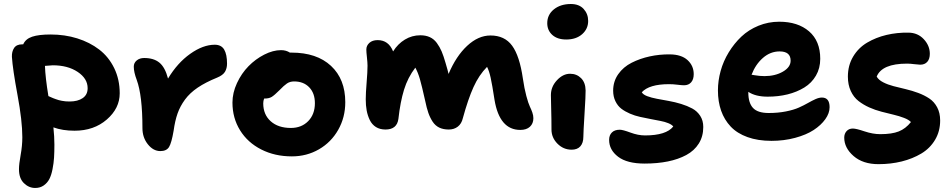

<svg xmlns="http://www.w3.org/2000/svg" viewBox="-20 -723 4725 953"><path d="M154.8 210Q123 210 98.6 186Q74.2 162.1 74.2 117.2Q74.2 91.3 82.5 45.9Q90.8 0.5 90.8 -42Q90.8 -123 66.9 -251.5Q43 -379.9 39.1 -440.9Q38.1 -466.8 50 -484.9Q62 -502.9 89.8 -502.9H95.2Q106.9 -529.8 139.6 -540.8Q172.4 -551.8 231 -551.8Q301.8 -551.8 363.5 -532.5Q425.3 -513.2 472.4 -477.1Q519.5 -440.9 546.9 -384.8Q574.2 -328.6 574.2 -259.8Q574.2 -185.5 510.3 -129.9Q446.3 -74.2 350.1 -74.2Q290.5 -74.2 245.1 -90.8Q250 -44.4 250 -4.9Q250 31.2 248.3 59.1Q246.6 86.9 240.7 116.7Q234.9 146.5 224.9 165.8Q214.8 185.1 197 197.5Q179.2 210 154.8 210ZM242.2 -398.9Q236.8 -398.9 203.1 -396Q205.1 -337.9 220.2 -246.1Q221.7 -245.6 231.2 -241.2Q240.7 -236.8 244.1 -235.6Q247.6 -234.4 256.6 -231Q265.6 -227.5 271.5 -226.1Q277.3 -224.6 286.6 -222.7Q295.9 -220.7 305.4 -220Q314.9 -219.2 325.2 -219.2Q366.2 -219.2 390.6 -236.1Q415 -252.9 415 -285.2Q415 -333 365.7 -366Q316.4 -398.9 242.2 -398.9Z M775.9 26.9Q740.7 26.9 713.9 -6.8Q687 -40.5 687 -86.9Q687 -249 658.7 -326.2Q644 -365.2 644 -392.1Q644 -411.1 658.7 -423.1Q673.3 -435.1 695.8 -435.1Q743.2 -435.1 771.2 -412.1Q799.3 -389.2 814 -333Q860.4 -410.6 924.1 -455.8Q987.8 -501 1045.9 -501Q1078.6 -501 1092.8 -476.8Q1106.9 -452.6 1106.9 -407.2Q1106.9 -383.8 1096.7 -366.7Q1086.4 -349.6 1058.1 -337.9Q1000.5 -314.5 961.4 -288.1Q922.4 -261.7 898.2 -228.8Q874 -195.8 861.3 -159.7Q848.6 -123.5 841.8 -74.2Q831.5 -13.7 819.1 6.6Q806.6 26.9 775.9 26.9Z M1428.7 53.2Q1344.2 53.2 1276.9 19Q1209.5 -15.1 1171.6 -76.2Q1133.8 -137.2 1133.8 -213.9Q1133.8 -262.2 1156.2 -310.5Q1178.7 -358.9 1213.4 -394.3Q1248 -429.7 1291.5 -451.9Q1335 -474.1 1375 -474.1Q1399.9 -474.1 1418.9 -461.9H1426.8Q1552.2 -461.9 1623 -396Q1693.8 -330.1 1693.8 -215.8Q1693.8 -140.6 1658.9 -78.9Q1624 -17.1 1563.2 18.1Q1502.4 53.2 1428.7 53.2ZM1286.6 -210Q1286.6 -154.3 1323.7 -121.1Q1360.8 -87.9 1423.8 -87.9Q1476.6 -87.9 1509.8 -121.8Q1543 -155.8 1543 -210.9Q1543 -260.3 1514.9 -289.6Q1486.8 -318.8 1439.9 -318.8Q1419.4 -318.8 1404.5 -308.8Q1389.6 -298.8 1366.7 -274.9Q1342.3 -250.5 1328.9 -242.2Q1315.4 -233.9 1293.9 -233.9H1291Q1286.6 -222.2 1286.6 -210Z M1893.6 -80.1Q1865.7 -80.1 1845.9 -92.5Q1826.2 -105 1815.4 -127.2Q1804.7 -149.4 1800 -174.6Q1795.4 -199.7 1795.4 -230Q1795.4 -260.7 1799.8 -314Q1804.2 -367.2 1804.2 -397Q1804.2 -411.6 1801.3 -438.2Q1798.3 -464.8 1798.3 -477.1Q1798.3 -496.6 1813.5 -510.3Q1828.6 -523.9 1854.5 -523.9Q1908.7 -523.9 1931.2 -467.8Q1954.6 -505.4 1989.7 -526.6Q2024.9 -547.9 2066.4 -547.9Q2093.3 -547.9 2113.5 -538.6Q2133.8 -529.3 2148.2 -509.8Q2162.6 -490.2 2172.1 -467.8Q2181.6 -445.3 2191.4 -411.1Q2203.1 -371.6 2206.5 -356Q2243.7 -444.3 2298.8 -495.6Q2354 -546.9 2414.6 -546.9Q2484.9 -546.9 2522 -496.1Q2559.1 -445.3 2575.2 -334Q2582.5 -283.7 2592.5 -246.6Q2602.5 -209.5 2609.9 -194.3Q2617.2 -179.2 2622.3 -164.6Q2627.4 -149.9 2627.4 -136.2Q2627.4 -109.9 2610.4 -94Q2593.3 -78.1 2562.5 -78.1Q2459.5 -78.1 2434.6 -227.1Q2422.9 -303.7 2415.3 -337.6Q2407.7 -371.6 2397.5 -391.1Q2357.4 -350.6 2330.3 -290.8Q2303.2 -231 2277.3 -136.2Q2271 -108.9 2252.4 -94.5Q2233.9 -80.1 2207.5 -80.1Q2180.2 -80.1 2160.4 -89.6Q2140.6 -99.1 2127.4 -119.1Q2114.3 -139.2 2106 -163.1Q2097.7 -187 2090.3 -223.1Q2073.7 -297.4 2064.2 -330.3Q2054.7 -363.3 2041.5 -387.2Q2003.9 -337.9 1985.4 -277.6Q1966.8 -217.3 1957.5 -132.8Q1950.2 -80.1 1893.6 -80.1Z M2790.5 -526.9Q2746.6 -526.9 2721.4 -549.6Q2696.3 -572.3 2696.3 -607.9Q2696.3 -649.9 2729.2 -676.5Q2762.2 -703.1 2813.5 -703.1Q2854.5 -703.1 2877 -678.5Q2899.4 -653.8 2899.4 -619.1Q2899.4 -579.6 2869.4 -553.2Q2839.4 -526.9 2790.5 -526.9ZM2817.4 20Q2776.4 20 2746.8 -10Q2717.3 -40 2717.3 -80.1Q2717.3 -133.8 2715.8 -183.3Q2714.4 -232.9 2714.4 -251Q2714.4 -292.5 2744.4 -324.7Q2774.4 -356.9 2809.6 -356.9Q2842.3 -356.9 2864.3 -335Q2886.2 -313 2886.7 -273.9Q2887.2 -251.5 2881.3 -158Q2875.5 -64.5 2875.5 -43.9Q2875.5 -13.7 2860.6 3.2Q2845.7 20 2817.4 20Z M3179.7 88.9Q3092.3 88.9 3047.9 54.9Q3003.4 21 3003.4 -28.8Q3003.4 -51.8 3017.1 -65.4Q3030.8 -79.1 3056.6 -79.1Q3071.3 -79.1 3109.4 -64.9Q3147.5 -50.8 3181.6 -50.8Q3286.6 -50.8 3321.8 -95.2Q3314.5 -104.5 3297.1 -111.6Q3279.8 -118.7 3257.8 -122.8Q3235.8 -127 3209.5 -132.1Q3183.1 -137.2 3157.2 -142.8Q3131.3 -148.4 3106.9 -158.9Q3082.5 -169.4 3064.2 -183.3Q3045.9 -197.3 3034.7 -220.5Q3023.4 -243.7 3023.4 -272.9Q3023.4 -318.8 3048.6 -354.7Q3073.7 -390.6 3115.2 -411.6Q3156.7 -432.6 3205.1 -443.1Q3253.4 -453.6 3304.7 -453.1Q3362.3 -452.6 3392.8 -424.6Q3423.3 -396.5 3423.3 -355Q3423.3 -329.1 3410.6 -314.5Q3397.9 -299.8 3375.5 -299.8Q3363.3 -299.8 3342.3 -302.5Q3321.3 -305.2 3300.8 -305.2Q3202.6 -305.2 3165.5 -265.1Q3171.9 -253.4 3192.6 -245.6Q3213.4 -237.8 3240.7 -232.7Q3268.1 -227.5 3299.6 -221.9Q3331.1 -216.3 3361.1 -207Q3391.1 -197.8 3415.8 -184.6Q3440.4 -171.4 3455.6 -147.9Q3470.7 -124.5 3470.7 -92.8Q3470.7 -45.9 3448.5 -10.5Q3426.3 24.9 3386.5 46.4Q3346.7 67.9 3294.7 78.4Q3242.7 88.9 3179.7 88.9Z M3809.6 -23.9Q3741.7 -23.9 3690.2 -42.5Q3638.7 -61 3606.9 -94.7Q3575.2 -128.4 3559.3 -173.6Q3543.5 -218.8 3543.5 -273.9Q3543.5 -322.3 3556.9 -370.8Q3570.3 -419.4 3597.2 -463.4Q3624 -507.3 3659.9 -541.3Q3695.8 -575.2 3744.6 -595.2Q3793.5 -615.2 3847.7 -615.2Q3940.4 -615.2 3995.8 -567.4Q4051.3 -519.5 4051.3 -431.2Q4051.3 -384.3 4030 -347.7Q4008.8 -311 3972.2 -288.6Q3935.5 -266.1 3889.4 -254.6Q3843.3 -243.2 3790.5 -243.2Q3730 -243.2 3694.3 -267.1V-264.2Q3694.3 -212.4 3717.5 -187.3Q3740.7 -162.1 3795.4 -162.1Q3841.8 -162.1 3880.9 -169.9Q3919.9 -177.7 3945.1 -189Q3970.2 -200.2 3990.2 -211.7Q4010.3 -223.1 4027.8 -231Q4045.4 -238.8 4059.6 -238.8Q4097.7 -238.8 4097.7 -190.9Q4097.7 -161.1 4076.4 -131.3Q4055.2 -101.6 4018.6 -77.6Q3981.9 -53.7 3926.8 -38.8Q3871.6 -23.9 3809.6 -23.9ZM3849.6 -467.8Q3803.7 -467.8 3766.8 -435.5Q3730 -403.3 3710.4 -352.1Q3713.4 -351.6 3725.8 -349.6Q3738.3 -347.7 3750 -346.4Q3761.7 -345.2 3774.4 -345.2Q3827.6 -345.2 3866 -367.4Q3904.3 -389.6 3904.3 -421.9Q3904.3 -467.8 3849.6 -467.8Z M4340.3 91.8Q4263.2 91.8 4216.8 51.5Q4170.4 11.2 4170.4 -40Q4170.4 -59.1 4181.9 -72Q4193.4 -85 4213.4 -85Q4229.5 -85 4271 -71Q4312.5 -57.1 4349.6 -57.1Q4406.7 -57.1 4440.9 -70.6Q4475.1 -84 4501.5 -117.2Q4490.7 -128.9 4467 -137.9Q4443.4 -147 4415.5 -153.6Q4387.7 -160.2 4355.7 -168.5Q4323.7 -176.8 4294.4 -189.9Q4265.1 -203.1 4241.2 -221.7Q4217.3 -240.2 4202.9 -271.2Q4188.5 -302.2 4188.5 -342.8Q4188.5 -398.4 4214.6 -442.1Q4240.7 -485.8 4284.2 -511.5Q4327.6 -537.1 4380.1 -549.6Q4432.6 -562 4489.3 -561Q4535.6 -560.5 4565.4 -528.3Q4595.2 -496.1 4595.2 -456.1Q4595.2 -430.2 4582.5 -416Q4569.8 -401.9 4547.4 -401.9Q4539.1 -401.9 4518.3 -404.5Q4497.6 -407.2 4482.4 -407.2Q4357.4 -407.2 4331.5 -342.8Q4340.8 -326.2 4363.8 -314.5Q4386.7 -302.7 4415 -295.4Q4443.4 -288.1 4475.6 -280.5Q4507.8 -272.9 4537.8 -261.7Q4567.9 -250.5 4592.3 -234.4Q4616.7 -218.3 4631.6 -190.4Q4646.5 -162.6 4646.5 -125Q4646.5 -71.3 4621.3 -29.1Q4596.2 13.2 4553 39.1Q4509.8 64.9 4455.6 78.4Q4401.4 91.8 4340.3 91.8Z"/></svg>

Font: Shantell Sans Irregular Bouncy
Style: Bold
Weight: 700
Designer: Stephen Nixon, Anya Danilova, Shantell Martin
Foundry: Arrow Type
Version: Version 1.006;[9816181b4]